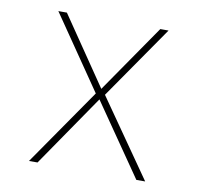

<svg xmlns="http://www.w3.org/2000/svg" viewBox="-65 -596 692 664"><g transform="rotate(10 281.5 -264.0)"><path d="M78 0H108L281 -252L455 0H486L297 -271L475 -528H446L281 -289L118 -528H88L265 -270Z"/></g></svg>

Font: Noto Sans Mono SemiCondensed Thin
Style: Regular
Weight: 100
Width: 4
Designer: Monotype Design Team
Foundry: Monotype Imaging Inc.
Version: Version 2.014